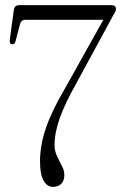

<svg xmlns="http://www.w3.org/2000/svg" viewBox="-20 -720 474 746"><path d="M230 -40Q230 -19 218.5 -6.5Q207 6 185.5 6Q162.5 6 149 -18.8Q135.5 -43.5 135.5 -92.5Q135.5 -156 158.5 -223Q181.5 -290 232 -375.5L381.5 -643H77.5Q62 -643 57.5 -625L40.5 -560.5Q37.5 -547.5 27.5 -548Q16 -548 18 -565.5L33.5 -679.5Q35.5 -700 54.5 -700H413Q430.5 -700 430.5 -685Q430.5 -676 420.5 -661.5L274.5 -392.5Q233 -319 212.5 -261.8Q192 -204.5 192 -157.5Q192 -133.5 201.5 -113.2Q211 -93 220.5 -75.2Q230 -57.5 230 -40Z"/></svg>

Font: Fraunces 144pt Soft Light
Style: Regular
Weight: 300
Version: Version 1.000;[0bf87f6ff]